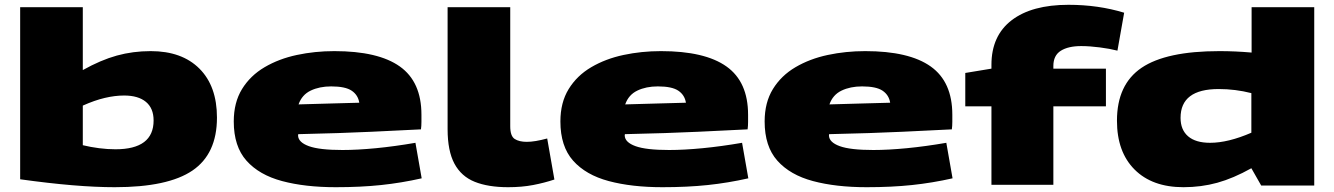

<svg xmlns="http://www.w3.org/2000/svg" viewBox="-20 -770 5559 800"><path d="M64 -23V-740H325V-478Q400 -520 467 -538.5Q534 -557 608 -557Q738 -557 811 -484Q884 -411 884 -280Q884 -129 782 -59.5Q680 10 458 10Q300 10 64 -23ZM325 -165Q358 -157 393 -152.5Q428 -148 461 -148Q620 -148 620 -268Q620 -319 588 -345.5Q556 -372 497 -372Q459 -372 416.5 -362Q374 -352 325 -330Z M1379 10Q1251 10 1155.5 -15.5Q1060 -41 1007 -100.5Q954 -160 954 -264Q954 -343 988.5 -399Q1023 -455 1082.5 -490Q1142 -525 1217 -541Q1292 -557 1373 -557Q1556 -557 1646 -493Q1736 -429 1736 -292Q1736 -280 1736 -262.5Q1736 -245 1734 -231Q1653 -227 1528 -221Q1403 -215 1223 -211Q1222 -209 1222 -205Q1223 -177 1267 -161Q1311 -145 1407 -145Q1469 -145 1546.5 -152.5Q1624 -160 1711 -175L1737 -27Q1653 -8 1568 1Q1483 10 1379 10ZM1224 -335Q1297 -337 1365.5 -339Q1434 -341 1477 -342Q1472 -374 1445.5 -392Q1419 -410 1360 -410Q1311 -410 1274.5 -392.5Q1238 -375 1224 -335Z M2106 -740V-244Q2106 -203 2124.5 -191Q2143 -179 2175 -179Q2192 -179 2213 -182.5Q2234 -186 2260 -193L2290 -22Q2248 -8 2201 1Q2154 10 2097 10Q2014 10 1958 -12.5Q1902 -35 1873.5 -88Q1845 -141 1845 -232V-740Z M2740 10Q2612 10 2516.5 -15.5Q2421 -41 2368 -100.5Q2315 -160 2315 -264Q2315 -343 2349.5 -399Q2384 -455 2443.5 -490Q2503 -525 2578 -541Q2653 -557 2734 -557Q2917 -557 3007 -493Q3097 -429 3097 -292Q3097 -280 3097 -262.5Q3097 -245 3095 -231Q3014 -227 2889 -221Q2764 -215 2584 -211Q2583 -209 2583 -205Q2584 -177 2628 -161Q2672 -145 2768 -145Q2830 -145 2907.5 -152.5Q2985 -160 3072 -175L3098 -27Q3014 -8 2929 1Q2844 10 2740 10ZM2585 -335Q2658 -337 2726.5 -339Q2795 -341 2838 -342Q2833 -374 2806.5 -392Q2780 -410 2721 -410Q2672 -410 2635.5 -392.5Q2599 -375 2585 -335Z M3591 10Q3463 10 3367.5 -15.5Q3272 -41 3219 -100.5Q3166 -160 3166 -264Q3166 -343 3200.5 -399Q3235 -455 3294.5 -490Q3354 -525 3429 -541Q3504 -557 3585 -557Q3768 -557 3858 -493Q3948 -429 3948 -292Q3948 -280 3948 -262.5Q3948 -245 3946 -231Q3865 -227 3740 -221Q3615 -215 3435 -211Q3434 -209 3434 -205Q3435 -177 3479 -161Q3523 -145 3619 -145Q3681 -145 3758.5 -152.5Q3836 -160 3923 -175L3949 -27Q3865 -8 3780 1Q3695 10 3591 10ZM3436 -335Q3509 -337 3577.5 -339Q3646 -341 3689 -342Q3684 -374 3657.5 -392Q3631 -410 3572 -410Q3523 -410 3486.5 -392.5Q3450 -375 3436 -335Z M4111 0V-327H4002V-466L4111 -484V-500Q4111 -621 4195 -685.5Q4279 -750 4432 -750Q4556 -750 4664 -717L4636 -559Q4605 -567 4562.5 -572.5Q4520 -578 4485 -578Q4431 -578 4400 -558.5Q4369 -539 4369 -495V-484H4588V-327H4369V0Z M5235 3 5194 -69Q5119 -27 5052 -8.5Q4985 10 4911 10Q4781 10 4707.5 -63.5Q4634 -137 4634 -267Q4634 -418 4736.5 -487.5Q4839 -557 5061 -557Q5127 -557 5195 -551V-740H5456V3ZM5194 -217V-382Q5127 -399 5058 -399Q4899 -399 4899 -279Q4899 -229 4930.5 -202Q4962 -175 5022 -175Q5097 -175 5194 -217Z"/></svg>

Font: Georama ExtraExtended ExtraBold
Style: Regular
Weight: 800
Width: 8
Designer: Jean-Baptiste Levee
Foundry: Production Type
Version: Version 1.000